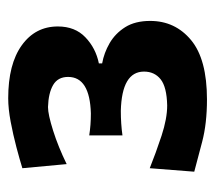

<svg xmlns="http://www.w3.org/2000/svg" viewBox="-48 -766 524 468"><g transform="rotate(-90 214.0 -532.0)"><path d="M205.5 -289.5Q147 -289.5 102.5 -301.2Q58 -313 29.5 -320.5L38 -429Q75.5 -414 117.2 -400.2Q159 -386.5 191 -386.5Q236 -387.5 254.8 -402.5Q273.5 -417.5 273.5 -443Q273.5 -497 178 -499.5Q146 -499.5 118 -495.5V-576.5Q143 -572.5 171.5 -572.5Q260.5 -575 260.5 -628Q260.5 -653 240.8 -664.5Q221 -676 187 -677Q169 -677 129.5 -664.5Q90 -652 48 -631.5L38 -739.5Q59 -746 89.2 -754Q119.5 -762 151.2 -768Q183 -774 208.5 -774Q291.5 -774 337.5 -741Q383.5 -708 383.5 -653Q383.5 -611 357 -585.8Q330.5 -560.5 293.5 -553V-545Q319 -540.5 342.8 -526.8Q366.5 -513 381.8 -488.8Q397 -464.5 397 -428Q397 -367 350.2 -328.2Q303.5 -289.5 205.5 -289.5Z"/></g></svg>

Font: Commissioner Flair
Style: Bold
Weight: 700
Designer: Kostas Bartsokas
Foundry: Kostas Bartsokas
Version: Version 1.000; ttfautohint (v1.8.3)